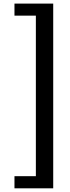

<svg xmlns="http://www.w3.org/2000/svg" viewBox="-20 -790 392 1068"><path d="M60.5 257.5V190H179.5V-703H60.5V-770H276V257.5Z"/></svg>

Font: Junction Medium
Style: Regular
Weight: 500
Designer: Caroline Hadilaksono
Foundry: Caroline Hadilaksono, Tyler Finck, The League of Moveable Type
Version: Version 2.000; ttfautohint (v1.8.3)